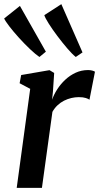

<svg xmlns="http://www.w3.org/2000/svg" viewBox="-33 -905 478 925"><path d="M47.5 0 112.5 -477 61.5 -504 69 -543.5 205.5 -567 228 -553.5 222 -463.5 218 -424.5Q226.5 -449.5 242.8 -474.8Q259 -500 281.5 -521Q304 -542 331.8 -554.8Q359.5 -567.5 391.5 -567.5Q402 -567.5 411.2 -565Q420.5 -562.5 424.5 -559.5L398 -424.5Q393.5 -428.5 380.5 -432.8Q367.5 -437 346.5 -437Q329 -437 310.8 -432.8Q292.5 -428.5 275.2 -419.8Q258 -411 243.8 -397.5Q229.5 -384 219.5 -366L169 0ZM157 -630.5Q139 -642.5 112.2 -667.8Q85.5 -693 58.8 -722.5Q32 -752 12.2 -777.8Q-7.5 -803.5 -13 -816L63 -876.5L188 -656ZM332 -630.5Q315 -644 291 -672Q267 -700 243 -732Q219 -764 201.8 -791.2Q184.5 -818.5 180.5 -832L262.5 -885L364.5 -652.5Z"/></svg>

Font: Merriweather SemiBold
Style: Italic
Weight: 600
Italic angle: -7.8°
Version: Version 2.101